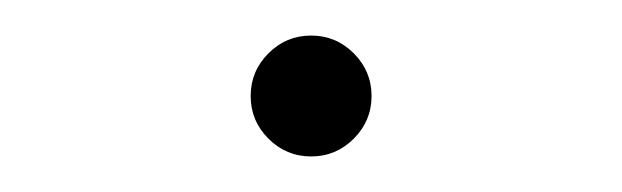

<svg xmlns="http://www.w3.org/2000/svg" viewBox="-20 -84 350 108"><path d="M155 4Q141 4 131 -6Q121 -16 121 -30Q121 -44 131 -54Q141 -64 155 -64Q169 -64 179 -54Q189 -44 189 -30Q189 -16 179 -6Q169 4 155 4Z"/></svg>

Font: M PLUS 2 Thin Thin
Style: Regular
Weight: 250
Version: Version 1.001